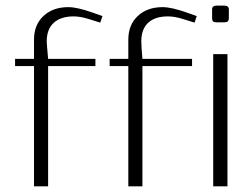

<svg xmlns="http://www.w3.org/2000/svg" viewBox="-20 -658 890 678"><path d="M100.1 0V-424.8H33.2V-450.2H100.1V-518.1Q100.1 -570.3 133.5 -601.6Q167 -632.8 221.2 -632.8Q252.4 -632.8 306.2 -613.8L341.8 -601.1L334 -578.1L290 -591.8Q262.2 -600.1 240.2 -600.1Q194.3 -600.1 169.7 -577.4Q145 -554.7 145 -512.2Q145 -503.9 149.9 -450.2H316.9V-424.8H149.9V0ZM433.1 0V-424.8H367.2V-450.2H433.1V-518.1Q433.1 -570.3 466.6 -601.6Q500 -632.8 554.2 -632.8Q585.4 -632.8 639.2 -613.8L674.8 -601.1L667 -578.1L623 -591.8Q595.2 -600.1 573.2 -600.1Q527.3 -600.1 503.2 -577.6Q479 -555.2 479 -512.2Q479 -493.2 482.9 -450.2H658.2V-424.8H482.9V0ZM788.1 -594.2Q788.1 -585.9 784.2 -582.5Q780.3 -579.1 771 -579.1H745.1Q735.8 -579.1 732.4 -582.5Q729 -585.9 729 -594.2V-625Q729 -638.2 745.1 -638.2H771Q788.1 -638.2 788.1 -625ZM732.9 0V-466.8H783.2V0Z"/></svg>

Font: Resagokr
Style: Light
Weight: 300
Designer: gluk
Foundry: gluk
Version: Version 0.95